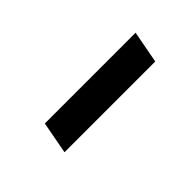

<svg xmlns="http://www.w3.org/2000/svg" viewBox="2 -535 359 359"><g transform="rotate(-45 182.0 -355.0)"><path d="M66 -323 78 -387H318L306 -323Z"/></g></svg>

Font: Marvel
Style: Italic
Weight: 400
Italic angle: -12°
Designer: Carolina Trebol
Foundry: Carolina Trebol
Version: Version 1.001